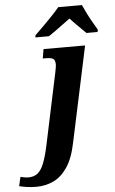

<svg xmlns="http://www.w3.org/2000/svg" viewBox="-205 -809 652 1091"><g transform="rotate(-5 121.5 -263.0)"><path d="M-41 240Q-72 240 -95.5 236.5Q-119 233 -140 228L-128 176Q-120 178 -106.5 180.5Q-93 183 -83 183Q-52 183 -31 167Q-10 151 5.5 112.5Q21 74 35 8L121 -398Q124 -411 126 -424Q128 -437 128 -441Q128 -468 116 -475.5Q104 -483 75 -483H57L66 -536H303L187 8Q169 97 134.5 147.5Q100 198 55 219Q10 240 -41 240ZM28 -619Q48 -638 73.5 -663.5Q99 -689 125 -716Q151 -743 170 -766H305Q314 -746 327.5 -718.5Q341 -691 356.5 -664.5Q372 -638 383 -619L380 -606H317Q300 -623 273 -649.5Q246 -676 228 -696Q210 -683 187 -666Q164 -649 142 -633Q120 -617 103 -606H25Z"/></g></svg>

Font: Noto Serif
Style: Bold Italic
Weight: 700
Italic angle: -12°
Designer: Monotype Design Team
Foundry: Monotype Imaging Inc.
Version: Version 2.013